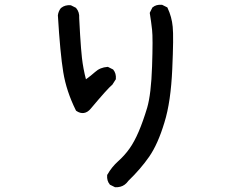

<svg xmlns="http://www.w3.org/2000/svg" viewBox="-20 -745 1040 818"><path d="M469.2 52.2 449.7 42.5 448.2 42 447.8 41Q434.6 25.4 436.5 1.5V0L437.5 -1Q455.6 -33.2 483.4 -58.1Q510.3 -82 531.2 -111.3Q552.2 -140.6 570.8 -184.1Q589.4 -227.5 606.9 -285.6Q624 -343.8 627.9 -462.9Q628.9 -493.2 629.4 -517.8Q629.9 -542.5 629.9 -561.8Q629.9 -581.1 629.4 -595.2Q628.9 -609.4 627.9 -618.2Q624 -653.3 618.2 -688.5V-690.4L618.7 -691.9L628.4 -711.4L628.9 -712.9L629.9 -713.4Q637.7 -720.2 647.7 -722.9Q657.7 -725.6 669.4 -724.6H670.4L671.4 -724.1L690.9 -714.4L692.9 -713.4L693.8 -711.4Q711.9 -673.3 715.8 -630.9Q716.8 -620.1 717.3 -603.8Q717.8 -587.4 717.5 -564.7Q717.3 -542 716.3 -513.7Q715.3 -485.4 713.9 -450.7Q710.9 -381.8 702.6 -324.5Q694.3 -267.1 680.2 -222.2Q652.8 -131.3 615.7 -77.6Q579.1 -24.9 526.9 25.4Q520 35.2 511.5 41.5Q502.9 47.9 492.7 50.5Q482.4 53.2 471.2 52.7H470.2ZM303.2 -274.9Q262.7 -356.4 249.5 -437.5Q236.3 -518.1 226.6 -679.2V-679.7V-680.2Q229 -697.8 239.7 -710.9L240.2 -711.4H240.7Q256.8 -724.6 280.8 -722.7H281.7L282.7 -722.2L302.2 -712.4L303.2 -711.9L304.2 -710.9Q319.3 -693.4 317.4 -668Q319.3 -628.4 321.3 -596.4Q323.2 -564.5 325.2 -540.3Q327.1 -516.1 329.1 -498.5Q334.5 -451.7 346.2 -407.2Q356.9 -415 366.5 -422.6Q376 -430.2 384.8 -438Q406.7 -458 438 -460H439.5L440.9 -459.5L460.4 -449.7L461.9 -449.2L462.4 -448.2Q475.6 -432.6 473.6 -408.7V-407.2L472.7 -406.2L459 -384.8L458.5 -383.8L457.5 -383.3Q438.5 -367.7 366.7 -282.2Q353.5 -266.1 337.6 -263.7Q321.8 -261.2 305.2 -272.5L304.2 -273.4Z"/></svg>

Font: NaikaiFont
Style: SemiBold
Weight: 600
Version: Version 1.89